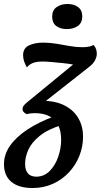

<svg xmlns="http://www.w3.org/2000/svg" viewBox="-63 -744 506 964"><path d="M101 200Q31 200 -6 169Q-43 138 -43 80Q-43 31 -12.5 -12.5Q18 -56 74.5 -93.5Q131 -131 210 -160L252 -118Q177 -95 136 -61.5Q95 -28 79 8.5Q63 45 63 78Q63 111 77.5 127Q92 143 119 143Q158 143 186 115Q214 87 229 44Q244 1 244 -42Q244 -85 229.5 -115Q215 -145 185 -160.5Q155 -176 110 -176Q100 -176 89 -174.5Q78 -173 71 -171L148 -238Q216 -238 262 -214Q308 -190 331 -149.5Q354 -109 354 -58Q354 -8 335.5 38.5Q317 85 283 121.5Q249 158 202.5 179Q156 200 101 200ZM71 -171Q60 -176 55 -182.5Q50 -189 50 -195Q50 -205 54.5 -211.5Q59 -218 69 -227L304 -420Q283 -424 254 -427Q225 -430 197 -432.5Q169 -435 151 -435Q122 -435 104 -428.5Q86 -422 72 -406Q63 -421 58 -436Q53 -451 53 -467Q53 -502 82.5 -516Q112 -530 154 -530Q186 -530 219.5 -524.5Q253 -519 286 -513Q319 -507 351 -507Q386 -507 407 -518Q416 -508 419.5 -497Q423 -486 423 -473Q423 -459 414.5 -442Q406 -425 387 -410L153 -226ZM272 -598Q240 -598 219.5 -613.5Q199 -629 199 -660Q199 -693 221.5 -708.5Q244 -724 275 -724Q308 -724 329 -708.5Q350 -693 350 -662Q350 -629 327.5 -613.5Q305 -598 272 -598Z"/></svg>

Font: Sansita Swashed Light
Style: Regular
Weight: 400
Version: Version 1.003